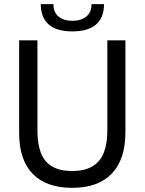

<svg xmlns="http://www.w3.org/2000/svg" viewBox="-20 -891 696 923"><path d="M327 12Q203 12 137.5 -55Q72 -122 72 -252V-697H160V-262Q160 -199 176.5 -156Q193 -113 230 -91Q267 -69 327 -69Q387 -69 424.5 -91.5Q462 -114 479 -157Q496 -200 496 -263V-697H583V-257Q583 -125 517.5 -56.5Q452 12 327 12ZM328 -740Q251 -740 213.5 -774Q176 -808 176 -871H237Q237 -831 262 -811Q287 -791 328 -791Q370 -791 395 -811.5Q420 -832 420 -871H480Q480 -806 441.5 -773Q403 -740 328 -740Z"/></svg>

Font: Hanken Grotesk
Style: Regular
Weight: 400
Designer: Alfredo Marco Pradil
Foundry: Hanken Design Co.
Version: Version 3.013